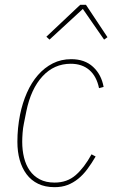

<svg xmlns="http://www.w3.org/2000/svg" viewBox="-20 -763 472 795"><path d="M206 12Q167 12 138 -2Q109 -16 90 -41.5Q71 -67 61.5 -101Q52 -135 52 -176Q52 -233 63 -288Q73 -337 91.5 -379Q110 -421 137 -452Q164 -483 198.5 -500.5Q233 -518 275 -518Q331 -518 365.5 -486Q400 -454 409 -403L390 -398Q380 -447 350 -473Q320 -499 273 -499Q204 -499 156 -447Q108 -395 89 -302L79 -252Q75 -233 73.5 -212Q72 -191 72 -176Q72 -141 79.5 -110.5Q87 -80 103 -57Q119 -34 144.5 -20.5Q170 -7 206 -7Q258 -7 293.5 -38Q329 -69 359 -124L376 -115Q359 -86 341.5 -62.5Q324 -39 303.5 -22.5Q283 -6 259.5 3Q236 12 206 12ZM336 -743 425 -609 411 -599 323 -726 185 -599 172 -611 312 -743Z"/></svg>

Font: IBM Plex Sans Cond Thin
Style: Italic
Weight: 100
Width: 3
Italic angle: -11°
Designer: Mike Abbink, Paul van der Laan, Pieter van Rosmalen
Foundry: Bold Monday
Version: Version 1.3